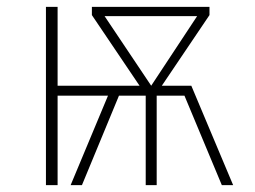

<svg xmlns="http://www.w3.org/2000/svg" viewBox="-20 -540 744 560"><path d="M660 0H627L518 -261H437V0H405V-261H327L219 0H186L295 -261H148V0H114V-520H148V-290H387L248 -496V-520H591V-496L452 -290H538ZM421 -290 555 -493H285Z"/></svg>

Font: FiraGO UltraLight
Style: Regular
Weight: 200
Designer: bBox Type
Foundry: bBox Type GmbH
Version: Version 1.001